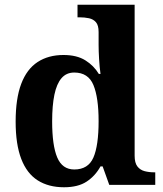

<svg xmlns="http://www.w3.org/2000/svg" viewBox="-20 -780 689 810"><path d="M250 10Q185 10 139.2 -19Q93.3 -48 69.7 -109.5Q46 -171 46 -267Q46 -364 69.5 -426.2Q93 -488.4 138.5 -518.2Q184 -548 247.9 -548Q304 -548 340 -525.5Q376 -503 397 -468H404Q400 -496.5 398 -531.2Q396 -566 396 -590V-645Q396 -673 385 -686Q374 -699 355.5 -703Q337 -707 315 -707H307V-760H548V-123Q548 -93 559.5 -78Q571 -63 589.8 -58Q608.6 -53 631 -53H635V0H441L413 -78H404Q382 -38 345.7 -14Q309.4 10 250 10ZM293.3 -65Q352 -65 374 -115.3Q396 -165.6 396 -269Q396 -368.2 374.2 -421.1Q352.4 -474 293.1 -474Q260 -474 239.5 -450.2Q219 -426.3 209.5 -380.5Q200 -334.8 200 -268Q200 -166.5 221.4 -115.8Q242.9 -65 293.3 -65Z"/></svg>

Font: Noto Serif Tamil
Style: Italic
Weight: 400
Italic angle: -12°
Designer: Indian Type Foundry, Tom Grace, and the Monotype Design Team
Foundry: Monotype Imaging Inc.
Version: Version 2.003